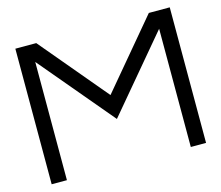

<svg xmlns="http://www.w3.org/2000/svg" viewBox="-102 -852 1132 985"><g transform="rotate(-15 464.0 -360.0)"><path d="M466 -364 765 -720H876V0H795V-628L466 -237L137 -628V0H56V-720H167Z"/></g></svg>

Font: Orbitron
Style: Regular
Weight: 400
Designer: Matt McInerney
Foundry: Matt McInerney
Version: 1.000